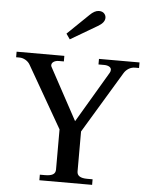

<svg xmlns="http://www.w3.org/2000/svg" viewBox="-62 -1016 830 1066"><g transform="rotate(5 352.5 -482.5)"><path d="M277 -824 395 -938Q422 -965 446 -965Q465 -965 475 -954.5Q485 -944 485 -930Q485 -903 446 -881L298 -794ZM198 -31H227Q256 -31 270.5 -39.5Q285 -48 285 -67V-291L88 -634Q79 -650 62.5 -659.5Q46 -669 29 -669H10V-700H276V-669H249Q231 -669 219.5 -661.5Q208 -654 208 -642Q208 -637 211 -632L367 -344L535 -628Q540 -636 540 -645Q540 -656 529 -662.5Q518 -669 500 -669H469V-700H695V-669H673Q654 -669 637.5 -659Q621 -649 611 -632L405 -290V-67Q405 -31 462 -31H492V0H198Z"/></g></svg>

Font: Taviraj Medium
Style: Regular
Weight: 500
Designer: Katatrad Team
Foundry: CadsonDemak
Version: Version 1.030